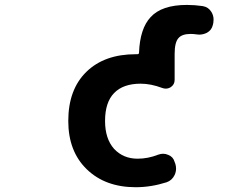

<svg xmlns="http://www.w3.org/2000/svg" viewBox="-20 -785 1040 795"><path d="M542 -9.8Q416 -9.8 339.4 -84Q262.7 -158.2 262.7 -284.2Q262.7 -414.1 337.4 -487.3Q412.1 -560.5 542 -560.5H548.8Q555.7 -560.5 555.7 -567.4Q559.6 -667 603.5 -713.9Q649.4 -764.6 753.9 -764.6Q786.1 -764.6 819.3 -759.8Q842.8 -755.9 855.5 -735.4Q864.3 -720.7 864.3 -704.1Q864.3 -697.3 863.3 -690.4L861.3 -681.6Q856.4 -660.2 836.9 -649.4Q821.3 -641.6 804.7 -641.6Q798.8 -641.6 793.9 -642.6Q781.2 -644.5 769.5 -644.5Q733.4 -644.5 718.8 -627Q703.1 -609.4 703.1 -561.5V-454.1Q703.1 -434.6 686.5 -423.8Q676.8 -418 666 -418Q659.2 -418 651.4 -420.9Q604.5 -438.5 562.5 -438.5Q490.2 -438.5 452.6 -399.9Q415 -361.3 415 -284.2Q415 -210.9 452.1 -168.9Q490.2 -127.9 549.8 -127.9Q592.8 -127.9 634.8 -144.5Q645.5 -148.4 655.3 -148.4Q666 -148.4 676.8 -143.6Q697.3 -135.7 703.1 -114.3L706.1 -106.4Q709 -96.7 709 -86.9Q709 -73.2 703.1 -60.5Q692.4 -38.1 669.9 -30.3Q605.5 -9.8 542 -9.8Z"/></svg>

Font: Rounded Mgen+ 1mn bold
Style: Bold
Weight: 700
Designer: [Source Han Sans]
Ryoko NISHIZUKA  (kana & ideographs); Paul D. Hunt (Latin, Greek & Cyrillic); Wenlong ZHANG  (bopomofo
Version: Version 1.059.20150602